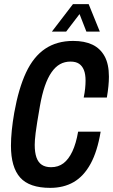

<svg xmlns="http://www.w3.org/2000/svg" viewBox="-20 -897 547 929"><path d="M223 12Q122 12 77.5 -38Q33 -88 33 -192Q33 -226 37 -266Q41 -306 49 -352Q70 -469 106 -546Q142 -623 198.5 -661Q255 -699 334 -699Q389 -699 427 -681Q465 -663 486 -625Q507 -587 507 -526Q507 -505 504.5 -479.5Q502 -454 497 -425H385Q390 -449 392 -469.5Q394 -490 394 -507Q394 -538 386 -558Q378 -578 362.5 -588.5Q347 -599 321 -599Q293 -599 270.5 -586.5Q248 -574 229.5 -547.5Q211 -521 197 -480.5Q183 -440 173 -383Q165 -337 160 -306Q155 -275 152.5 -254.5Q150 -234 149 -220.5Q148 -207 148 -196Q148 -159 156.5 -135Q165 -111 182.5 -99.5Q200 -88 227 -88Q262 -88 287 -107Q312 -126 330 -164Q348 -202 358 -260H467Q451 -164 418 -104Q385 -44 336.5 -16Q288 12 223 12ZM231 -744 333 -877H409L463 -744H398L350 -867H394L300 -744Z"/></svg>

Font: Archivo ExtraCondensed SemiBold
Style: Italic
Weight: 600
Width: 2
Italic angle: -10°
Designer: Hector Gatti
Foundry: Omnibus-Type
Version: Version 2.001